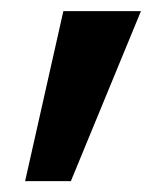

<svg xmlns="http://www.w3.org/2000/svg" viewBox="-20 -176 280 344"><path d="M93.5 -156H232.5L107 148.5H25Z"/></svg>

Font: HK Grotesk
Style: Bold
Weight: 700
Designer: Alfredo Marco Pradil
Foundry: Hanken Design Co.
Version: Version 3.001